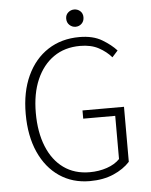

<svg xmlns="http://www.w3.org/2000/svg" viewBox="-56 -849 712 908"><g transform="rotate(-5 300.0 -395.5)"><path d="M334 12Q252 12 190 -30Q128 -72 93.5 -149Q59 -226 59 -331Q59 -435 94.5 -511.5Q130 -588 194 -629.5Q258 -671 343 -671Q408 -671 450.5 -645.5Q493 -620 518 -592L491 -562Q467 -590 431 -609.5Q395 -629 343 -629Q270 -629 217.5 -592.5Q165 -556 136 -489.5Q107 -423 107 -331Q107 -240 134.5 -172Q162 -104 213.5 -67Q265 -30 337 -30Q381 -30 419 -43Q457 -56 480 -80V-285H328V-324H525V-63Q495 -30 446.5 -9Q398 12 334 12ZM330 -721Q314 -721 301.5 -732.5Q289 -744 289 -763Q289 -781 301.5 -792Q314 -803 330 -803Q347 -803 359 -792Q371 -781 371 -763Q371 -744 359 -732.5Q347 -721 330 -721Z"/></g></svg>

Font: Source Code Pro ExtraLight Light
Style: Regular
Weight: 300
Monospace: yes
Version: Version 1.018;hotconv 1.0.116;makeotfexe 2.5.65601